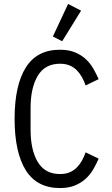

<svg xmlns="http://www.w3.org/2000/svg" viewBox="-20 -941 568 973"><path d="M295 -732 248 -756 325 -921 391 -887ZM284 12Q167 12 110.5 -78.5Q54 -169 54 -339Q54 -508 110.5 -598.5Q167 -689 284 -689Q328 -689 359.5 -676Q391 -663 414 -642Q437 -621 452.5 -594Q468 -567 480 -540L414 -508Q406 -531 395 -550.5Q384 -570 369 -585Q354 -600 333.5 -609Q313 -618 284 -618Q208 -618 171.5 -557Q135 -496 135 -394V-283Q135 -181 171.5 -120Q208 -59 284 -59Q313 -59 333.5 -68Q354 -77 369 -92Q384 -107 395 -126.5Q406 -146 414 -169L480 -137Q468 -109 452.5 -82.5Q437 -56 414 -35Q391 -14 359.5 -1Q328 12 284 12Z"/></svg>

Font: PlemolJP
Style: Regular
Weight: 400
Monospace: yes
Version: v2.0.4; ttfautohint (v1.8.4.7-5d5b-dirty) -l 6 -r 45 -G 200 